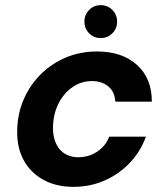

<svg xmlns="http://www.w3.org/2000/svg" viewBox="-20 -714 649 746"><path d="M265 12Q197 12 146.5 -16.5Q96 -45 70 -95.5Q44 -146 47 -213Q49 -276 73.5 -331Q98 -386 140 -427Q182 -468 237 -491Q292 -514 357 -514Q454 -514 512 -462Q570 -410 570 -319H428Q426 -357 401 -378Q376 -399 337 -399Q296 -399 262.5 -376Q229 -353 208.5 -314Q188 -275 186 -224Q185 -196 191.5 -173.5Q198 -151 210.5 -135.5Q223 -120 242 -111.5Q261 -103 284 -103Q311 -103 334.5 -112.5Q358 -122 376.5 -140Q395 -158 404 -183H547Q526 -125 484 -81Q442 -37 386 -12.5Q330 12 265 12ZM371 -566Q345 -566 326.5 -584.5Q308 -603 308 -630Q308 -657 326.5 -675.5Q345 -694 371 -694Q398 -694 416.5 -675.5Q435 -657 435 -630Q435 -603 416.5 -584.5Q398 -566 371 -566Z"/></svg>

Font: DM Sans 16pt
Style: Bold Italic
Weight: 700
Italic angle: -10°
Version: Version 4.004;gftools[0.9.30]